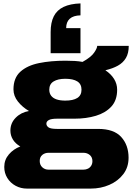

<svg xmlns="http://www.w3.org/2000/svg" viewBox="-20 -896 775 1126"><path d="M138 210Q102 210 71.5 193.5Q41 177 23 148Q5 119 5 83Q5 41 32 9.5Q59 -22 99 -37Q70 -54 55.5 -78Q41 -102 41 -130Q41 -174 72 -205.5Q103 -237 150 -245Q112 -267 85.5 -300Q59 -333 59 -372Q59 -439 99.5 -475.5Q140 -512 209 -526Q278 -540 364 -540Q394 -540 418.5 -538.5Q443 -537 464 -533Q513 -560 531.5 -586.5Q550 -613 550 -627H735Q735 -584 718.5 -556Q702 -528 671.5 -511Q641 -494 598 -484Q631 -462 649 -433Q667 -404 667 -370Q667 -308 633 -271Q599 -234 542.5 -217Q486 -200 417 -200H315Q281 -200 266.5 -192Q252 -184 252 -171Q252 -158 264.5 -149Q277 -140 315 -140H556Q648 -140 691 -92.5Q734 -45 734 29Q734 85 703 125.5Q672 166 621.5 188Q571 210 512 210ZM265 99H469Q484 99 496 93Q508 87 515 75.5Q522 64 522 49Q522 26 506.5 13Q491 0 469 0H265Q243 0 228 12.5Q213 25 213 48Q213 71 228 85Q243 99 265 99ZM363 -306Q409 -306 433.5 -321.5Q458 -337 458 -370Q458 -403 433.5 -418.5Q409 -434 363 -434Q320 -434 294.5 -418.5Q269 -403 269 -370Q269 -349 280 -334.5Q291 -320 312 -313Q333 -306 363 -306ZM452 -876V-806Q410 -805 389 -786Q368 -767 368 -731H452V-584H277V-708Q277 -764 295.5 -800.5Q314 -837 353 -855.5Q392 -874 452 -876Z"/></svg>

Font: Archivo SemiExpanded Black
Style: Regular
Weight: 900
Width: 6
Designer: Hector Gatti
Foundry: Omnibus-Type
Version: Version 2.001